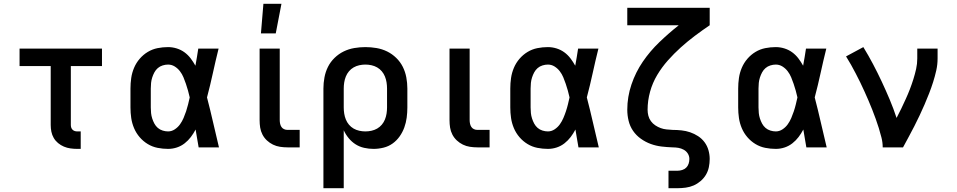

<svg xmlns="http://www.w3.org/2000/svg" viewBox="-20 -776 5040 1011"><path d="M405 8H387Q369 8 351 5.5Q333 3 316.5 -4Q300 -11 286 -22.5Q272 -34 263 -49.5Q254 -65 250.5 -82.5Q247 -100 247 -118V-428H83V-520H517V-428H353V-118Q353 -111 355 -104.5Q357 -98 362 -93Q367 -88 373.5 -86Q380 -84 387 -84H405Z M865 8Q837 8 809.5 2.5Q782 -3 758 -17.5Q734 -32 715.5 -53.5Q697 -75 686 -101Q675 -127 671 -154.5Q667 -182 667 -210V-310Q667 -338 671 -365.5Q675 -393 686 -419Q697 -445 715.5 -466.5Q734 -488 758 -502.5Q782 -517 809.5 -522.5Q837 -528 865 -528Q888 -528 910.5 -521Q933 -514 951.5 -500.5Q970 -487 984 -468.5Q998 -450 1009 -430Q1013 -453 1017 -475.5Q1021 -498 1024 -520H1131Q1115 -456 1101 -391.5Q1087 -327 1070 -263Q1087 -198 1102 -132Q1117 -66 1133 0H1026Q1022 -23 1018 -46.5Q1014 -70 1010 -94Q999 -73 985 -54.5Q971 -36 952.5 -21.5Q934 -7 911.5 0.5Q889 8 865 8ZM865 -84Q884 -84 900.5 -95Q917 -106 928 -121.5Q939 -137 946.5 -154.5Q954 -172 960 -190Q966 -208 970.5 -226.5Q975 -245 979 -263Q975 -281 970 -299Q965 -317 959 -334.5Q953 -352 946 -369Q939 -386 927.5 -401Q916 -416 900 -426Q884 -436 865 -436Q851 -436 836.5 -431.5Q822 -427 811 -417.5Q800 -408 793 -395Q786 -382 781.5 -368Q777 -354 775.5 -339.5Q774 -325 774 -310V-210Q774 -195 775.5 -180.5Q777 -166 781.5 -152Q786 -138 793 -125Q800 -112 811 -102.5Q822 -93 836.5 -88.5Q851 -84 865 -84Z M1558 0H1494Q1474 0 1454.5 -3Q1435 -6 1417.5 -14.5Q1400 -23 1385.5 -36.5Q1371 -50 1362 -67.5Q1353 -85 1350 -104Q1347 -123 1347 -143V-520H1453V-143Q1453 -134 1455 -124.5Q1457 -115 1462 -107.5Q1467 -100 1475.5 -96Q1484 -92 1494 -92H1558ZM1354 -600 1367 -756H1462L1432 -600Z M1683 215V-310Q1683 -339 1688.5 -368.5Q1694 -398 1707 -424Q1720 -450 1741.5 -471Q1763 -492 1789.5 -505Q1816 -518 1845.5 -523Q1875 -528 1904 -528Q1933 -528 1962.5 -523Q1992 -518 2018.5 -505Q2045 -492 2066.5 -471Q2088 -450 2101 -424Q2114 -398 2119.5 -368.5Q2125 -339 2125 -310V-210Q2125 -183 2121.5 -156.5Q2118 -130 2109 -105Q2100 -80 2084.5 -58Q2069 -36 2047.5 -20.5Q2026 -5 1999.5 1.5Q1973 8 1947 8Q1922 8 1897.5 2.5Q1873 -3 1852.5 -16Q1832 -29 1816 -48.5Q1800 -68 1790 -90V215ZM1904 -84Q1920 -84 1936 -87.5Q1952 -91 1966 -99Q1980 -107 1990.5 -119.5Q2001 -132 2007 -147Q2013 -162 2015.5 -178Q2018 -194 2018 -210V-310Q2018 -326 2015.5 -342Q2013 -358 2007 -373Q2001 -388 1990.5 -400.5Q1980 -413 1966 -421Q1952 -429 1936 -432.5Q1920 -436 1904 -436Q1888 -436 1872 -432.5Q1856 -429 1842 -421Q1828 -413 1817.5 -400.5Q1807 -388 1801 -373Q1795 -358 1792.5 -342Q1790 -326 1790 -310V-210Q1790 -194 1792.5 -178Q1795 -162 1801 -147Q1807 -132 1817.5 -119.5Q1828 -107 1842 -99Q1856 -91 1872 -87.5Q1888 -84 1904 -84Z M2558 0H2494Q2474 0 2454.5 -3Q2435 -6 2417.5 -14.5Q2400 -23 2385.5 -36.5Q2371 -50 2362 -67.5Q2353 -85 2350 -104Q2347 -123 2347 -143V-520H2453V-143Q2453 -134 2455 -124.5Q2457 -115 2462 -107.5Q2467 -100 2475.5 -96Q2484 -92 2494 -92H2558Z M2865 8Q2837 8 2809.5 2.5Q2782 -3 2758 -17.5Q2734 -32 2715.5 -53.5Q2697 -75 2686 -101Q2675 -127 2671 -154.5Q2667 -182 2667 -210V-310Q2667 -338 2671 -365.5Q2675 -393 2686 -419Q2697 -445 2715.5 -466.5Q2734 -488 2758 -502.5Q2782 -517 2809.5 -522.5Q2837 -528 2865 -528Q2888 -528 2910.5 -521Q2933 -514 2951.5 -500.5Q2970 -487 2984 -468.5Q2998 -450 3009 -430Q3013 -453 3017 -475.5Q3021 -498 3024 -520H3131Q3115 -456 3101 -391.5Q3087 -327 3070 -263Q3087 -198 3102 -132Q3117 -66 3133 0H3026Q3022 -23 3018 -46.5Q3014 -70 3010 -94Q2999 -73 2985 -54.5Q2971 -36 2952.5 -21.5Q2934 -7 2911.5 0.5Q2889 8 2865 8ZM2865 -84Q2884 -84 2900.5 -95Q2917 -106 2928 -121.5Q2939 -137 2946.5 -154.5Q2954 -172 2960 -190Q2966 -208 2970.5 -226.5Q2975 -245 2979 -263Q2975 -281 2970 -299Q2965 -317 2959 -334.5Q2953 -352 2946 -369Q2939 -386 2927.5 -401Q2916 -416 2900 -426Q2884 -436 2865 -436Q2851 -436 2836.5 -431.5Q2822 -427 2811 -417.5Q2800 -408 2793 -395Q2786 -382 2781.5 -368Q2777 -354 2775.5 -339.5Q2774 -325 2774 -310V-210Q2774 -195 2775.5 -180.5Q2777 -166 2781.5 -152Q2786 -138 2793 -125Q2800 -112 2811 -102.5Q2822 -93 2836.5 -88.5Q2851 -84 2865 -84Z M3500 215V123H3548Q3560 123 3572.5 119Q3585 115 3593.5 106.5Q3602 98 3606 86Q3610 74 3610 61Q3610 46 3602 33Q3594 20 3580.5 12.5Q3567 5 3552 2.5Q3537 0 3522 0Q3492 -1 3463 -4.5Q3434 -8 3406.5 -18Q3379 -28 3354.5 -45.5Q3330 -63 3313.5 -87Q3297 -111 3290 -140Q3283 -169 3283 -198Q3283 -266 3305 -331Q3327 -396 3365 -451.5Q3403 -507 3452 -554Q3501 -601 3554 -643H3283V-735H3717V-643Q3677 -616 3638.5 -587Q3600 -558 3564.5 -526Q3529 -494 3497 -458Q3465 -422 3440.5 -381Q3416 -340 3403 -293Q3390 -246 3390 -198Q3390 -182 3394 -166.5Q3398 -151 3407.5 -138Q3417 -125 3430.5 -116Q3444 -107 3459 -101.5Q3474 -96 3490 -94.5Q3506 -93 3522 -92Q3545 -92 3568.5 -89.5Q3592 -87 3614 -79.5Q3636 -72 3656 -59Q3676 -46 3690 -27Q3704 -8 3710.5 15Q3717 38 3717 61Q3717 83 3712.5 104.5Q3708 126 3697 144.5Q3686 163 3669 177.5Q3652 192 3632.5 200.5Q3613 209 3591 212Q3569 215 3548 215Z M4065 8Q4037 8 4009.5 2.5Q3982 -3 3958 -17.5Q3934 -32 3915.5 -53.5Q3897 -75 3886 -101Q3875 -127 3871 -154.5Q3867 -182 3867 -210V-310Q3867 -338 3871 -365.5Q3875 -393 3886 -419Q3897 -445 3915.5 -466.5Q3934 -488 3958 -502.5Q3982 -517 4009.5 -522.5Q4037 -528 4065 -528Q4088 -528 4110.5 -521Q4133 -514 4151.5 -500.5Q4170 -487 4184 -468.5Q4198 -450 4209 -430Q4213 -453 4217 -475.5Q4221 -498 4224 -520H4331Q4315 -456 4301 -391.5Q4287 -327 4270 -263Q4287 -198 4302 -132Q4317 -66 4333 0H4226Q4222 -23 4218 -46.5Q4214 -70 4210 -94Q4199 -73 4185 -54.5Q4171 -36 4152.5 -21.5Q4134 -7 4111.5 0.5Q4089 8 4065 8ZM4065 -84Q4084 -84 4100.5 -95Q4117 -106 4128 -121.5Q4139 -137 4146.5 -154.5Q4154 -172 4160 -190Q4166 -208 4170.5 -226.5Q4175 -245 4179 -263Q4175 -281 4170 -299Q4165 -317 4159 -334.5Q4153 -352 4146 -369Q4139 -386 4127.5 -401Q4116 -416 4100 -426Q4084 -436 4065 -436Q4051 -436 4036.5 -431.5Q4022 -427 4011 -417.5Q4000 -408 3993 -395Q3986 -382 3981.5 -368Q3977 -354 3975.5 -339.5Q3974 -325 3974 -310V-210Q3974 -195 3975.5 -180.5Q3977 -166 3981.5 -152Q3986 -138 3993 -125Q4000 -112 4011 -102.5Q4022 -93 4036.5 -88.5Q4051 -84 4065 -84Z M4628 0Q4628 -26 4621.5 -51.5Q4615 -77 4607.5 -101.5Q4600 -126 4591 -150.5Q4582 -175 4572.5 -199.5Q4563 -224 4552.5 -248Q4542 -272 4531.5 -295.5Q4521 -319 4509.5 -342.5Q4498 -366 4486 -389Q4474 -412 4461.5 -434.5Q4449 -457 4435 -479L4526 -528Q4553 -484 4577 -438.5Q4601 -393 4623 -346Q4645 -299 4665 -251.5Q4685 -204 4701 -155Q4714 -179 4726 -204.5Q4738 -230 4749.5 -255Q4761 -280 4771 -306Q4781 -332 4789.5 -359Q4798 -386 4804 -413Q4810 -440 4810 -468V-520H4917V-468Q4917 -436 4910 -405Q4903 -374 4893.5 -344Q4884 -314 4872.5 -284.5Q4861 -255 4848.5 -226Q4836 -197 4822.5 -168.5Q4809 -140 4794.5 -111.5Q4780 -83 4765 -55.5Q4750 -28 4735 0Z"/></svg>

Font: Iosevka Aile Semibold
Style: Regular
Weight: 600
Designer: Belleve Invis
Foundry: Belleve Invis
Version: Version 31.1.0; ttfautohint (v1.8.4)